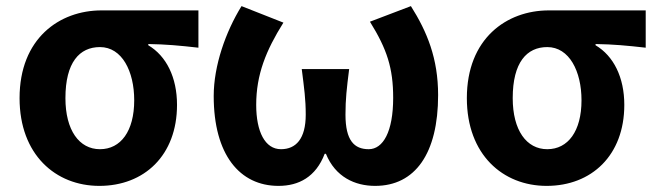

<svg xmlns="http://www.w3.org/2000/svg" viewBox="-20 -594 2145 628"><path d="M305 14C452 14 559 -86 559 -251C559 -341 524 -411 465 -446V-450C524 -449 567 -445 629 -438V-560H312C174 -560 44 -468 44 -273C44 -88 162 14 305 14ZM307 -106C239 -106 194 -168 194 -273C194 -390 240 -440 307 -440C379 -440 419 -361 419 -266C419 -165 375 -106 307 -106Z M891 14C957 14 1013 -15 1042 -91H1046C1077 -15 1141 14 1207 14C1338 14 1413 -92 1413 -283C1413 -403 1377 -490 1324 -574L1190 -523C1246 -433 1266 -371 1266 -274C1266 -163 1233 -106 1186 -106C1139 -106 1110 -134 1110 -219C1110 -270 1114 -304 1122 -368H967C975 -304 980 -270 980 -219C980 -140 948 -106 899 -106C847 -106 818 -163 818 -251C818 -350 850 -429 907 -520L770 -574C718 -490 679 -379 679 -280C679 -88 764 14 891 14Z M1768 14C1915 14 2022 -86 2022 -251C2022 -341 1987 -411 1928 -446V-450C1987 -449 2030 -445 2092 -438V-560H1775C1637 -560 1507 -468 1507 -273C1507 -88 1625 14 1768 14ZM1770 -106C1702 -106 1657 -168 1657 -273C1657 -390 1703 -440 1770 -440C1842 -440 1882 -361 1882 -266C1882 -165 1838 -106 1770 -106Z"/></svg>

Font: Source Han Sans KR
Style: Bold
Weight: 700
Designer: Ryoko NISHIZUKA 西塚涼子 (kana, bopomofo & ideographs); Paul D. Hunt (Latin, Greek & Cyrillic); Sandoll Communications 산돌커뮤니
Foundry: Adobe
Version: Version 2.004;hotconv 1.0.118;makeotfexe 2.5.65603